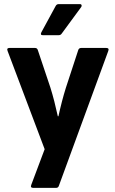

<svg xmlns="http://www.w3.org/2000/svg" viewBox="-20 -728 561 933"><path d="M142 185Q126 185 132 170L197 -3L17 -480Q11 -495 26 -495H150Q161 -495 164 -484L225 -302Q235 -270 244 -235Q253 -200 261 -163H264Q272 -200 281 -234.5Q290 -269 300 -301L360 -484Q363 -495 375 -495H496Q512 -495 506 -480L266 175Q263 185 252 185ZM188 -557Q174 -557 181 -571L250 -698Q255 -708 265 -708H368Q375 -708 376.5 -703Q378 -698 374 -693L280 -565Q275 -557 265 -557Z"/></svg>

Font: Sofia Sans ExtraBold
Style: Regular
Weight: 800
Designer: Botio Nikoltchev, Ani Petrova
Foundry: lettersoup
Version: Version 4.101; ttfautohint (v1.8.4.7-5d5b)